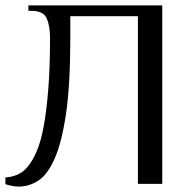

<svg xmlns="http://www.w3.org/2000/svg" viewBox="-26 -680 706 710"><path d="M159 -540Q159 -585 146.5 -612.5Q134 -640 89 -640H79V-660H574V0H484V-620H234V-540Q234 -369 218.5 -262Q203 -155 176.5 -94.5Q150 -34 115.5 -12Q81 10 44 10Q33 10 19 7.5Q5 5 -6 1V-24Q16 -25 37 -33.5Q58 -42 76 -63Q94 -84 109.5 -120Q125 -156 135.5 -212.5Q146 -269 152.5 -349.5Q159 -430 159 -540Z"/></svg>

Font: Philosopher
Style: Regular
Weight: 400
Designer: Jovanny Lemonad
Foundry: Jovanny Lemonad
Version: Version 1.000